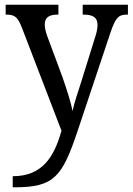

<svg xmlns="http://www.w3.org/2000/svg" viewBox="-20 -556 563 815"><path d="M34 192V239H43C209 239 244 195 309 1L449 -418C471 -483 484 -494 520 -494H523V-536H331V-494H334C374 -494 394 -482 394 -451C394 -437 391 -420 385 -402L324 -206C310 -163 296 -122 288 -85C282 -118 263 -178 244 -232L180 -404C173 -424 170 -439 170 -452C170 -480 186 -494 225 -494H228V-536H4V-494H7C43 -494 55 -483 72 -441L241 -1C209 113 158 192 34 192Z"/></svg>

Font: Noto Serif Ethiopic SmCn
Style: Regular
Weight: 400
Width: 4
Designer: Monotype Design Team
Foundry: Monotype Imaging Inc.
Version: Version 2.102